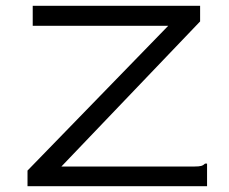

<svg xmlns="http://www.w3.org/2000/svg" viewBox="-20 -643 790 663"><path d="M75 -54 561 -554H93V-623H671V-569L192 -68H651Q667 -68 674.5 -70Q682 -72 688 -78H695V0H75Z"/></svg>

Font: Inconsolata ExtraExpanded
Style: Regular
Weight: 400
Width: 8
Monospace: yes
Designer: Raph Levien, Cyreal, Brenton Simpson
Foundry: Raph Levien, Cyreal, Google
Version: Version 3.000; ttfautohint (v1.8.2.53-6de2)